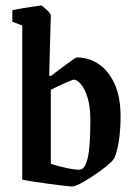

<svg xmlns="http://www.w3.org/2000/svg" viewBox="-20 -669 495 699"><path d="M61 -15V-576L25 -590V-632Q50 -637 81.5 -642Q113 -647 129 -649Q134 -649 149.5 -634Q165 -619 165 -614L159 -394L165 -392L187 -409Q196 -415 225.5 -437.5Q255 -460 260 -460Q303 -460 339 -436Q375 -412 397 -364Q419 -316 419 -246Q419 -196 412.5 -154.5Q406 -113 395 -91Q378 -68 319.5 -29Q261 10 242 10Q231 10 159.5 0.5Q88 -9 61 -15ZM309 -232Q309 -280 299 -313Q289 -346 274.5 -362.5Q260 -379 249 -379Q244 -379 214 -365.5Q184 -352 165 -342V-73Q190 -64 226 -56.5Q262 -49 274 -52Q291 -56 300 -96.5Q309 -137 309 -232Z"/></svg>

Font: Grenze Medium
Style: Regular
Weight: 500
Designer: Renata Polastri
Foundry: Omnibus-Type
Version: Version 1.002; ttfautohint (v1.8)